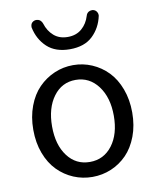

<svg xmlns="http://www.w3.org/2000/svg" viewBox="-90 -881 785 963"><g transform="rotate(-10 302.5 -400.0)"><path d="M50.8 -271.5Q50.8 -336.9 71.3 -391.6Q91.8 -446.3 127 -481.9Q162.1 -517.6 207.5 -537.1Q252.9 -556.6 303.2 -556.6Q353.5 -556.6 398.9 -537.1Q444.3 -517.6 479 -481.9Q513.7 -446.3 534.2 -391.6Q554.7 -336.9 554.7 -271.5Q554.7 -205.1 534.2 -150.9Q513.7 -96.7 479 -61Q444.3 -25.4 398.9 -6.3Q353.5 12.7 303.2 12.7Q252.9 12.7 207.5 -6.3Q162.1 -25.4 127 -61Q91.8 -96.7 71.3 -150.9Q50.8 -205.1 50.8 -271.5ZM460.9 -271.5Q460.9 -364.3 417 -422.9Q373 -481.4 302.7 -481.4Q232.4 -481.4 189.5 -423.3Q146.5 -365.2 146.5 -271.5Q146.5 -177.7 189.5 -120.6Q232.4 -63.5 303.2 -63.5Q374 -63.5 417.5 -120.6Q460.9 -177.7 460.9 -271.5ZM302.7 -637.7Q229.5 -637.7 187 -677.2Q144.5 -716.8 131.8 -778.3Q131.8 -781.2 131.8 -784.2Q131.8 -792 136.7 -799.8Q144.5 -809.6 157.2 -811.5Q159.2 -811.5 162.1 -811.5Q170.9 -811.5 178.7 -806.6Q188.5 -798.8 192.4 -787.1Q204.1 -749 231.9 -724.6Q259.8 -700.2 302.7 -700.2Q345.7 -700.2 374 -724.6Q402.3 -749 414.1 -788.1Q417 -799.8 426.8 -806.6Q434.6 -811.5 443.4 -811.5Q446.3 -811.5 448.2 -811.5Q460.9 -809.6 467.8 -799.8Q473.6 -792 473.6 -784.2Q473.6 -781.2 473.6 -778.3Q460.9 -717.8 418.9 -677.7Q377 -637.7 302.7 -637.7Z"/></g></svg>

Font: Gen Jyuu Gothic P Regular
Style: Regular
Weight: 400
Designer: [Source Han Sans]
Ryoko NISHIZUKA  (kana & ideographs); Paul D. Hunt (Latin, Greek & Cyrillic); Wenlong ZHANG  (bopomofo
Version: Version 1.002.20150607